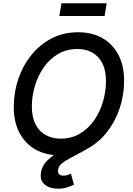

<svg xmlns="http://www.w3.org/2000/svg" viewBox="-20 -933 807 1165"><path d="M343.3 9.8Q259.3 9.8 196.3 -25.4Q133.3 -60.5 98.4 -126.5Q63.5 -192.4 63.5 -284.7Q63.5 -372.1 90.8 -453.1Q118.2 -534.2 169.4 -598.1Q220.7 -662.1 292.7 -699.7Q364.7 -737.3 454.1 -737.3Q538.1 -737.3 600.6 -702.1Q663.1 -667 698 -601.3Q732.9 -535.6 732.9 -443.4Q732.9 -355.5 705.6 -274.4Q678.2 -193.4 627.2 -129.2Q576.2 -64.9 504.4 -27.6Q432.6 9.8 343.3 9.8ZM347.7 -91.8Q413.1 -91.8 464.4 -121.8Q515.6 -151.9 551 -202.6Q586.4 -253.4 604.7 -315.4Q623 -377.4 623 -441.4Q623 -505.4 601.3 -548.6Q579.6 -591.8 540.5 -613.8Q501.5 -635.7 450.2 -635.7Q384.3 -635.7 333 -605.7Q281.7 -575.7 246.1 -524.9Q210.4 -474.1 191.9 -412.4Q173.3 -350.6 173.3 -286.6Q173.3 -222.7 195.3 -179.4Q217.3 -136.2 256.6 -114Q295.9 -91.8 347.7 -91.8ZM331.5 211.9Q281.7 211.9 251 186.5Q220.2 161.1 229 112.3Q235.8 73.2 263.2 44.9Q290.5 16.6 330.8 -6.6Q371.1 -29.8 417.5 -54.2Q463.9 -78.6 510 -110.1Q556.2 -141.6 595.5 -185.8Q634.8 -230 660.6 -292.7Q686.5 -355.5 690.9 -443.4H732.9Q727.5 -346.2 704.1 -275.6Q680.7 -205.1 645.8 -156Q610.8 -106.9 570.1 -73.7Q529.3 -40.5 489 -18.1Q448.7 4.4 414.6 21.7Q380.4 39.1 358.4 55.9Q336.4 72.8 332.5 95.7Q329.6 113.8 337.9 123.3Q346.2 132.8 365.2 132.8Q378.9 132.8 390.1 128.9Q401.4 125 410.2 120.1L428.7 187.5Q411.6 196.3 386.7 204.1Q361.8 211.9 331.5 211.9ZM627.4 -913.1 614.7 -835.9H339.8L353 -913.1Z"/></svg>

Font: Inter Medium
Style: Italic
Weight: 500
Italic angle: -9.3988°
Designer: Rasmus Andersson
Foundry: rsms
Version: Version 4.001;git-66647c0bb